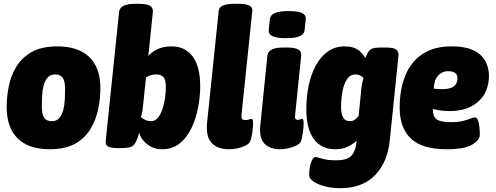

<svg xmlns="http://www.w3.org/2000/svg" viewBox="-20 -774 2597 1006"><path d="M240 8Q130 8 72.5 -49Q15 -106 15 -213Q15 -264 25.5 -319.5Q36 -375 64.5 -423Q93 -471 145.5 -501Q198 -531 280 -531Q391 -531 448.5 -474.5Q506 -418 506 -312Q506 -260 495 -204.5Q484 -149 455.5 -100.5Q427 -52 375 -22Q323 8 240 8ZM252 -139Q276 -139 290 -155Q304 -171 311 -196.5Q318 -222 319.5 -251.5Q321 -281 321 -308Q321 -348 308.5 -366Q296 -384 269 -384Q244 -384 229.5 -367.5Q215 -351 208.5 -325.5Q202 -300 200.5 -271Q199 -242 199 -217Q199 -175 211.5 -157Q224 -139 252 -139Z M829 8Q785 8 752 -17.5Q719 -43 709 -79Q699 -42 688.5 -24.5Q678 -7 660 -2.5Q642 2 608 2H599Q559 2 545 -7Q531 -16 534 -37L604 -712Q609 -754 687 -754H709Q749 -754 766 -743.5Q783 -733 781 -712L757 -480Q771 -499 802.5 -515Q834 -531 879 -531Q950 -531 989.5 -478Q1029 -425 1029 -323Q1029 -269 1018 -211Q1007 -153 983.5 -103.5Q960 -54 922 -23Q884 8 829 8ZM772 -139Q792 -139 806.5 -156Q821 -173 830.5 -200Q840 -227 844.5 -258.5Q849 -290 849 -318Q849 -354 837 -369Q825 -384 800 -384Q768 -384 745 -368L729 -216Q728 -202 725.5 -187.5Q723 -173 718 -161Q728 -151 743 -145Q758 -139 772 -139Z M1181 8Q1120 8 1089 -25Q1058 -58 1065 -132L1126 -717Q1129 -754 1207 -754H1230Q1270 -754 1287 -744.5Q1304 -735 1302 -717L1246 -179Q1244 -161 1247 -153Q1250 -145 1266 -145Q1276 -145 1284.5 -148Q1293 -151 1298 -151Q1306 -151 1306 -129Q1306 -107 1301.5 -76.5Q1297 -46 1290 -32Q1284 -20 1266 -11Q1248 -2 1224.5 3Q1201 8 1181 8Z M1447 8Q1394 8 1365.5 -21.5Q1337 -51 1344 -118L1381 -483Q1386 -525 1464 -525H1485Q1526 -525 1543 -514.5Q1560 -504 1558 -483L1526 -168Q1523 -146 1541 -146Q1547 -146 1553 -148.5Q1559 -151 1563 -151Q1571 -151 1571 -129Q1571 -107 1566.5 -76.5Q1562 -46 1556 -32Q1550 -20 1531.5 -11Q1513 -2 1490 3Q1467 8 1447 8ZM1478 -574Q1429 -574 1407.5 -584.5Q1386 -595 1388 -616L1394 -674Q1396 -695 1420 -705.5Q1444 -716 1493 -716Q1543 -716 1563.5 -705.5Q1584 -695 1582 -674L1576 -616Q1574 -595 1551 -584.5Q1528 -574 1478 -574Z M1762 212Q1720 212 1683 202.5Q1646 193 1623 177.5Q1600 162 1600 143Q1600 105 1610 77Q1620 49 1632 49Q1643 49 1668.5 57.5Q1694 66 1743 66Q1795 66 1819 44Q1843 22 1849 -37Q1827 -17 1800 -4.5Q1773 8 1736 8Q1664 8 1624.5 -45.5Q1585 -99 1585 -202Q1585 -265 1597 -324Q1609 -383 1634 -429.5Q1659 -476 1697 -503.5Q1735 -531 1786 -531Q1829 -531 1853.5 -514.5Q1878 -498 1894 -470Q1896 -475 1899 -481Q1902 -487 1906 -496Q1916 -514 1930.5 -519.5Q1945 -525 1979 -525H2004Q2040 -525 2055 -514.5Q2070 -504 2068 -483L2022 -37Q2010 78 1944 145Q1878 212 1762 212ZM1814 -139Q1826 -139 1836.5 -145Q1847 -151 1859 -166L1873 -305Q1874 -319 1877 -335Q1880 -351 1885 -365Q1867 -384 1843 -384Q1815 -384 1798.5 -359.5Q1782 -335 1774.5 -296Q1767 -257 1767 -212Q1767 -177 1778 -158Q1789 -139 1814 -139Z M2320 8Q2192 8 2133 -48Q2074 -104 2074 -210Q2074 -303 2102.5 -375.5Q2131 -448 2191.5 -489.5Q2252 -531 2346 -531Q2410 -531 2449 -515.5Q2488 -500 2508 -475.5Q2528 -451 2535 -425Q2542 -399 2542 -379Q2542 -292 2486 -242Q2430 -192 2336 -192Q2291 -192 2248 -203V-199Q2248 -163 2268 -148.5Q2288 -134 2343 -134Q2382 -134 2406.5 -140.5Q2431 -147 2446 -153Q2461 -159 2468 -159Q2479 -159 2484.5 -143.5Q2490 -128 2492 -106.5Q2494 -85 2494 -68Q2494 -40 2453.5 -16Q2413 8 2320 8ZM2299 -307Q2377 -307 2377 -364Q2377 -401 2328 -401Q2295 -401 2274 -376Q2253 -351 2253 -310Q2264 -308 2276 -307.5Q2288 -307 2299 -307Z"/></svg>

Font: Asap Semi Condensed Semi Condensed Black
Style: Italic
Weight: 900
Width: 4
Italic angle: -6°
Designer: Pablo Cosgaya
Foundry: Omnibus-Type
Version: Version 3.001; ttfautohint (v1.8.4.7-5d5b)